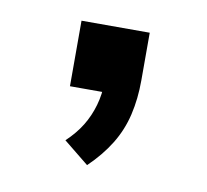

<svg xmlns="http://www.w3.org/2000/svg" viewBox="-43 -169 380 352"><g transform="rotate(10 146.5 7.5)"><path d="M139 137 92 99Q110 82 121 64Q132 46 138 25Q144 4 144 -18L167 0H83V-122H210V-33Q210 1 203 31Q196 61 180 87Q164 113 139 137Z"/></g></svg>

Font: Nunito Sans 10pt Expanded Medium
Style: Regular
Weight: 500
Width: 7
Designer: Vernon Adams
Foundry: Vernon Adams
Version: Version 3.101;gftools[0.9.27]